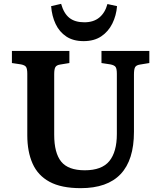

<svg xmlns="http://www.w3.org/2000/svg" viewBox="-20 -965 836 999"><path d="M400 14Q299 14 238 -19Q177 -52 149.5 -114Q122 -176 122 -261V-581Q122 -606 116 -616Q110 -626 89 -630L42 -637V-700H341V-637L292 -629Q274 -626 268 -615.5Q262 -605 262 -579V-264Q262 -169 298.5 -124Q335 -79 421 -79Q510 -79 549 -127Q588 -175 588 -268V-581Q588 -607 581.5 -616.5Q575 -626 554 -630L508 -637V-700H757V-637L708 -629Q689 -626 683 -615.5Q677 -605 677 -577V-279Q677 14 400 14ZM415 -751Q361 -751 325 -775Q289 -799 269.5 -840Q250 -881 246 -933L298 -945Q312 -895 341 -872Q370 -849 419 -849Q467 -849 497 -874Q527 -899 539 -944L589 -933Q585 -884 564.5 -842.5Q544 -801 507 -776Q470 -751 415 -751Z"/></svg>

Font: Literata 12pt SemiBold
Style: Regular
Weight: 600
Designer: Latin by Veronika Burian and Jose Scaglione. Greek by Irene Vlachou. Cyrillic by Vera Evstafieva.
Foundry: TypeTogether
Version: Version 3.002